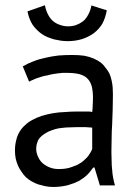

<svg xmlns="http://www.w3.org/2000/svg" viewBox="-20 -705 524 733"><path d="M91.8 -393.6Q98.6 -397.5 106.4 -400.4Q114.3 -404.3 123 -407.2Q131.8 -410.2 141.6 -413.1Q150.4 -416 160.2 -417Q169.9 -419.9 180.7 -421.9Q190.4 -423.8 200.2 -424.8Q210 -425.8 218.8 -426.8Q227.5 -426.8 235.4 -426.8Q263.7 -426.8 283.2 -421.9Q303.7 -416 313.5 -405.3Q324.2 -395.5 330.1 -376Q335 -357.4 335 -330.1Q335 -318.4 334 -304.7Q334 -292 332 -277.3Q325.2 -279.3 318.4 -279.3Q312.5 -279.3 305.7 -279.3Q296.9 -279.3 278.3 -279.3Q252 -279.3 227.5 -277.3Q202.1 -276.4 180.7 -272.5Q159.2 -268.6 139.6 -262.7Q119.1 -255.9 103.5 -247.1Q87.9 -239.3 76.2 -227.5Q63.5 -216.8 54.7 -202.1Q45.9 -187.5 42 -169.9Q37.1 -152.3 37.1 -129.9Q37.1 -113.3 40 -99.6Q43 -85.9 48.8 -72.3Q54.7 -59.6 62.5 -48.8Q69.3 -38.1 79.1 -28.3Q88.9 -19.5 100.6 -12.7Q112.3 -5.9 126 -1Q139.6 2.9 153.3 5.9Q168 8.8 183.6 8.8Q199.2 8.8 213.9 6.8Q227.5 4.9 239.3 2Q252 -2 262.7 -5.9Q273.4 -10.7 282.2 -14.6Q292 -20.5 299.8 -26.4Q307.6 -32.2 314.5 -39.1Q321.3 -45.9 326.2 -52.7Q331.1 -58.6 335.9 -65.4Q337.9 -65.4 340.8 -65.4Q345.7 -48.8 361.3 2.9Q376 2.9 418.9 2.9Q415 -10.7 412.1 -25.4Q409.2 -40 408.2 -56.6Q406.2 -72.3 406.2 -89.8Q405.3 -107.4 405.3 -125Q405.3 -149.4 406.2 -176.8Q406.2 -203.1 408.2 -230.5Q409.2 -257.8 410.2 -287.1Q411.1 -315.4 411.1 -344.7Q411.1 -358.4 410.2 -371.1Q409.2 -383.8 406.2 -397.5Q403.3 -411.1 398.4 -422.9Q392.6 -434.6 383.8 -445.3Q376 -457 365.2 -465.8Q353.5 -474.6 337.9 -481.4Q322.3 -488.3 301.8 -492.2Q281.2 -495.1 255.9 -495.1Q229.5 -495.1 204.1 -493.2Q177.7 -490.2 153.3 -484.4Q128.9 -479.5 107.4 -470.7Q85.9 -462.9 66.4 -451.2Q66.4 -451.2 67.4 -450.2Q67.4 -450.2 68.4 -449.2Q68.4 -449.2 68.4 -448.2Q68.4 -448.2 68.4 -447.3Q68.4 -447.3 69.3 -446.3Q69.3 -446.3 70.3 -444.3Q70.3 -444.3 70.3 -443.4Q70.3 -443.4 70.3 -442.4Q70.3 -442.4 71.3 -441.4Q71.3 -441.4 71.3 -440.4Q71.3 -440.4 72.3 -439.5Q72.3 -439.5 72.3 -439.5Q72.3 -439.5 72.3 -438.5Q72.3 -438.5 73.2 -437.5Q73.2 -437.5 73.2 -436.5Q73.2 -436.5 73.2 -435.5Q73.2 -435.5 74.2 -434.6Q74.2 -434.6 74.2 -433.6Q74.2 -433.6 74.2 -433.6Q74.2 -433.6 75.2 -432.6Q75.2 -432.6 75.2 -431.6Q75.2 -431.6 75.2 -430.7Q75.2 -430.7 76.2 -429.7Q76.2 -429.7 76.2 -429.7Q76.2 -429.7 77.1 -427.7Q77.1 -427.7 77.1 -426.8Q77.1 -426.8 77.1 -426.8Q77.1 -425.8 78.1 -424.8Q78.1 -424.8 78.1 -423.8Q78.1 -423.8 79.1 -422.9Q79.1 -422.9 79.1 -421.9Q79.1 -421.9 80.1 -420.9Q80.1 -420.9 80.1 -419.9Q80.1 -419.9 80.1 -418.9Q80.1 -418.9 81.1 -418Q81.1 -418 81.1 -418Q81.1 -418 81.1 -417Q81.1 -417 81.1 -417Q81.1 -417 82 -415Q82 -415 82 -414.1Q82 -414.1 83 -414.1Q83 -414.1 83 -413.1Q83 -413.1 83 -412.1Q83 -412.1 84 -411.1Q84 -411.1 84 -410.2Q84 -410.2 85 -409.2Q85 -409.2 85 -408.2Q85 -408.2 85 -407.2Q85 -407.2 85.9 -406.2Q85.9 -406.2 85.9 -405.3Q85.9 -405.3 86.9 -404.3Q86.9 -404.3 86.9 -403.3Q86.9 -403.3 87.9 -402.3Q87.9 -402.3 87.9 -401.4Q87.9 -401.4 87.9 -400.4Q87.9 -400.4 88.9 -399.4Q88.9 -399.4 88.9 -397.5Q88.9 -397.5 89.8 -396.5Q89.8 -396.5 89.8 -395.5Q89.8 -395.5 90.8 -394.5Q90.8 -394.5 91.8 -393.6ZM142.6 -82Q130.9 -92.8 125 -107.4Q118.2 -121.1 118.2 -137.7Q118.2 -150.4 122.1 -160.2Q125 -170.9 131.8 -178.7Q138.7 -186.5 147.5 -192.4Q156.2 -198.2 166 -203.1Q177.7 -208 190.4 -211.9Q203.1 -215.8 217.8 -216.8Q232.4 -218.8 247.1 -218.8Q261.7 -219.7 276.4 -219.7Q283.2 -219.7 291 -219.7Q297.9 -219.7 304.7 -219.7Q311.5 -219.7 318.4 -218.8Q325.2 -218.8 332 -217.8Q332 -190.4 332 -136.7Q330.1 -130.9 326.2 -124Q322.3 -118.2 317.4 -110.4Q312.5 -103.5 305.7 -97.7Q298.8 -90.8 291 -85Q283.2 -80.1 274.4 -75.2Q264.6 -71.3 253.9 -67.4Q244.1 -63.5 231.4 -61.5Q218.8 -59.6 205.1 -59.6Q185.5 -59.6 170.9 -65.4Q155.3 -71.3 142.6 -82ZM85 -661.1Q87.9 -646.5 92.8 -633.8Q97.7 -621.1 104.5 -610.4Q111.3 -600.6 121.1 -590.8Q129.9 -582 139.6 -575.2Q149.4 -568.4 161.1 -563.5Q172.9 -558.6 186.5 -554.7Q200.2 -551.8 211.9 -549.8Q224.6 -547.9 238.3 -547.9Q267.6 -547.9 293 -555.7Q317.4 -563.5 337.9 -578.1Q358.4 -593.8 371.1 -615.2Q382.8 -637.7 387.7 -666Q387.7 -666 386.7 -666Q386.7 -666 385.7 -666Q385.7 -666 384.8 -667Q384.8 -667 383.8 -667Q383.8 -667 381.8 -668Q381.8 -668 380.9 -668Q380.9 -668 379.9 -668Q379.9 -668 378.9 -668Q378.9 -668 377.9 -668.9Q377.9 -668.9 377 -668.9Q377 -668.9 376 -668.9Q376 -668.9 376 -669.9Q376 -669.9 375 -669.9Q375 -669.9 374 -669.9Q373 -669.9 372.1 -670.9Q372.1 -670.9 371.1 -670.9Q371.1 -670.9 370.1 -670.9Q370.1 -670.9 370.1 -670.9Q370.1 -670.9 368.2 -671.9Q368.2 -671.9 367.2 -671.9Q367.2 -671.9 366.2 -671.9Q366.2 -671.9 366.2 -672.9Q366.2 -672.9 365.2 -672.9Q365.2 -672.9 364.3 -672.9Q364.3 -672.9 363.3 -672.9Q363.3 -672.9 363.3 -673.8Q363.3 -673.8 362.3 -673.8Q362.3 -673.8 361.3 -673.8Q361.3 -673.8 360.4 -673.8Q360.4 -673.8 359.4 -674.8Q359.4 -674.8 358.4 -674.8Q358.4 -674.8 357.4 -674.8Q357.4 -674.8 356.4 -675.8Q356.4 -675.8 356.4 -675.8Q356.4 -675.8 355.5 -675.8Q355.5 -675.8 354.5 -675.8Q354.5 -675.8 353.5 -676.8Q353.5 -676.8 353.5 -676.8Q352.5 -676.8 351.6 -676.8Q351.6 -676.8 350.6 -677.7Q350.6 -677.7 350.6 -677.7Q349.6 -677.7 348.6 -677.7Q348.6 -677.7 347.7 -678.7Q347.7 -678.7 346.7 -678.7Q346.7 -678.7 345.7 -678.7Q345.7 -678.7 344.7 -679.7Q344.7 -679.7 343.8 -679.7Q343.8 -679.7 342.8 -679.7Q342.8 -679.7 341.8 -679.7Q341.8 -679.7 340.8 -680.7Q340.8 -680.7 340.8 -680.7Q340.8 -680.7 339.8 -680.7Q339.8 -680.7 338.9 -680.7Q338.9 -680.7 337.9 -681.6Q337.9 -681.6 336.9 -681.6Q336.9 -681.6 336.9 -681.6Q336.9 -681.6 335.9 -682.6Q335.9 -682.6 335 -682.6Q335 -682.6 334 -682.6Q334 -682.6 333 -682.6Q333 -682.6 332 -683.6Q332 -683.6 331.1 -683.6Q331.1 -683.6 330.1 -683.6Q330.1 -683.6 329.1 -684.6Q325.2 -663.1 316.4 -648.4Q308.6 -632.8 295.9 -623Q284.2 -614.3 270.5 -609.4Q256.8 -604.5 240.2 -604.5Q224.6 -604.5 210.9 -609.4Q197.3 -613.3 185.5 -622.1Q173.8 -630.9 165 -646.5Q156.2 -662.1 151.4 -684.6Q151.4 -684.6 150.4 -684.6Q150.4 -684.6 149.4 -684.6Q149.4 -684.6 148.4 -683.6Q148.4 -683.6 147.5 -683.6Q147.5 -683.6 146.5 -683.6Q146.5 -683.6 145.5 -682.6Q145.5 -682.6 144.5 -682.6Q144.5 -682.6 143.6 -682.6Q143.6 -682.6 142.6 -681.6Q142.6 -681.6 142.6 -681.6Q142.6 -681.6 141.6 -681.6Q141.6 -681.6 140.6 -680.7Q140.6 -680.7 139.6 -680.7Q138.7 -680.7 137.7 -679.7Q137.7 -679.7 136.7 -679.7Q136.7 -679.7 135.7 -679.7Q135.7 -679.7 134.8 -678.7Q134.8 -678.7 134.8 -678.7Q134.8 -678.7 133.8 -678.7Q133.8 -678.7 131.8 -677.7Q131.8 -677.7 130.9 -677.7Q130.9 -677.7 129.9 -677.7Q129.9 -677.7 129.9 -676.8Q129.9 -676.8 128.9 -676.8Q127.9 -676.8 127 -676.8Q127 -676.8 126 -675.8Q126 -675.8 126 -675.8Q126 -675.8 124 -675.8Q124 -675.8 123 -674.8Q123 -674.8 123 -674.8Q123 -674.8 121.1 -673.8Q121.1 -673.8 121.1 -673.8Q121.1 -673.8 119.1 -673.8Q119.1 -673.8 118.2 -672.9Q118.2 -672.9 117.2 -672.9Q117.2 -672.9 116.2 -672.9Q116.2 -672.9 115.2 -671.9Q115.2 -671.9 115.2 -671.9Q115.2 -671.9 113.3 -671.9Q113.3 -671.9 113.3 -670.9Q113.3 -670.9 112.3 -670.9Q112.3 -670.9 111.3 -670.9Q111.3 -670.9 110.4 -670.9Q110.4 -670.9 110.4 -669.9Q110.4 -669.9 109.4 -669.9Q109.4 -669.9 108.4 -669.9Q108.4 -669.9 107.4 -669.9Q107.4 -669.9 106.4 -668.9Q106.4 -668.9 105.5 -668.9Q105.5 -668.9 104.5 -668Q104.5 -668 103.5 -668Q103.5 -668 102.5 -668Q102.5 -668 101.6 -667Q101.6 -667 101.6 -667Q101.6 -667 100.6 -667Q100.6 -667 99.6 -667Q99.6 -667 98.6 -666Q98.6 -666 97.7 -666Q97.7 -666 96.7 -666Q96.7 -666 95.7 -665Q95.7 -665 95.7 -665Q94.7 -665 93.8 -665Q93.8 -665 92.8 -664.1Q92.8 -664.1 92.8 -664.1Q91.8 -664.1 90.8 -663.1Q90.8 -663.1 89.8 -663.1Q89.8 -663.1 88.9 -663.1Q88.9 -663.1 87.9 -663.1Q87.9 -663.1 86.9 -662.1Q86.9 -662.1 85.9 -662.1Q85.9 -662.1 85 -661.1Z"/></svg>

Font: Aptus Gothic JP
Style: Medium
Weight: 400
Designer: Fuminori Ogawa / Motoya
Version: Version 1